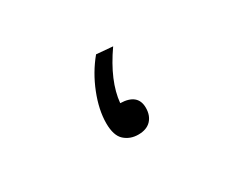

<svg xmlns="http://www.w3.org/2000/svg" viewBox="-58 -430 701 588"><g transform="rotate(-30 293.0 -136.0)"><path d="M297.4 2.9Q268.6 2.9 248.8 -14.9Q229 -32.7 229 -76.2Q229 -123 250.5 -177.5Q272 -231.9 307.6 -274.9L365.2 -270Q303.7 -182.1 296.9 -108.4Q357.9 -106.9 357.9 -57.1Q357.9 -29.8 342.3 -13.4Q326.7 2.9 297.4 2.9Z"/></g></svg>

Font: CaskaydiaMono NF SemiLight
Style: Regular
Weight: 350
Designer: Aaron Bell
Foundry: Saja Typeworks
Version: Version 2111.001; ttfautohint (v1.8.4);Nerd Fonts 3.1.1